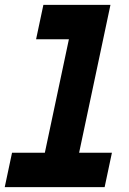

<svg xmlns="http://www.w3.org/2000/svg" viewBox="-54 -770 531 790"><path d="M-34.5 0 -4.5 -141.5H130.5L229.5 -608.5H94.5L124.5 -750H400.5L271.5 -141.5H406.5L376.5 0ZM43.5 -71H329H183.5L312.5 -679.5H172.5H312.5L183.5 -71H43.5Z"/></svg>

Font: Tourney Thin Black
Style: Italic
Weight: 900
Italic angle: -12°
Version: Version 1.015